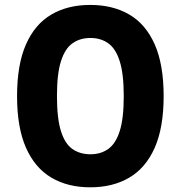

<svg xmlns="http://www.w3.org/2000/svg" viewBox="-20 -770 752 799"><path d="M355.5 9.5Q262 9.5 193.8 -30.8Q125.5 -71 88.2 -155Q51 -239 51 -370Q51 -501 88 -585Q125 -669 193.2 -709.2Q261.5 -749.5 355.5 -749.5Q450 -749.5 518.5 -709.2Q587 -669 624 -585Q661 -501 661 -370Q661 -239 623.8 -155Q586.5 -71 518 -30.8Q449.5 9.5 355.5 9.5ZM356.5 -128Q399 -128 430.2 -150Q461.5 -172 478.2 -224.5Q495 -277 495 -369.5Q495 -462.5 478.2 -515.2Q461.5 -568 430.2 -590Q399 -612 356.5 -612Q313 -612 281.8 -590Q250.5 -568 233.8 -515.5Q217 -463 217 -370.5Q217 -277.5 233.5 -224.8Q250 -172 281.2 -150Q312.5 -128 356.5 -128Z"/></svg>

Font: Encode Sans SC SemiExpanded
Style: Bold
Weight: 700
Width: 6
Designer: Multiple Designers
Foundry: Impallari Type
Version: Version 3.002